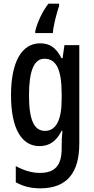

<svg xmlns="http://www.w3.org/2000/svg" viewBox="-20 -786 513 1046"><path d="M302 -754V-766H244C212 -726 183 -664 172 -616V-606H268C270 -643 288 -713 302 -754ZM199 -550C100 -550 40 -452 40 -267C40 -87 97 10 195 10C250 10 287 -17 316 -74H320C317 -44 316 -14 316 8V23C316 120 275 156 197 156C155 156 113 144 66 119V207C106 229 147 240 199 240C348 240 412 152 412 -4V-540H331L321 -469H315C286 -527 250 -550 199 -550ZM222 -466C287 -466 316 -407 316 -273V-247C316 -131 285 -73 225 -73C166 -73 138 -132 138 -266C138 -397 164 -466 222 -466Z"/></svg>

Font: Noto Sans Myanmar ExtraCondensed Medium
Style: Regular
Weight: 500
Width: 2
Designer: Monotype Design Team
Foundry: Monotype Imaging Inc.
Version: Version 2.107